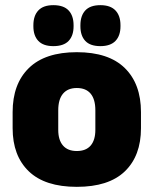

<svg xmlns="http://www.w3.org/2000/svg" viewBox="-20 -710 596 745"><path d="M278 15Q154.5 15 91.8 -45.2Q29 -105.5 29 -212.5V-275Q29 -384.5 92 -446Q155 -507.5 278 -507.5Q401.5 -507.5 464.2 -446Q527 -384.5 527 -275V-212.5Q527 -105.5 464.5 -45.2Q402 15 278 15ZM278 -124Q313.5 -124 331.8 -145.2Q350 -166.5 350 -206V-282Q350 -324.5 331.8 -346.5Q313.5 -368.5 278 -368.5Q243 -368.5 224.5 -346.5Q206 -324.5 206 -282V-206Q206 -166.5 224.5 -145.2Q243 -124 278 -124ZM187 -531Q148 -531 128.8 -551.2Q109.5 -571.5 109.5 -608V-612Q109.5 -649 128.8 -669.5Q148 -690 187 -690Q227 -690 246.2 -669.5Q265.5 -649 265.5 -612V-608Q265.5 -571.5 246.2 -551.2Q227 -531 187 -531ZM369.5 -531Q330 -531 311 -551.2Q292 -571.5 292 -608V-612Q292 -649 311 -669.5Q330 -690 369.5 -690Q408.5 -690 428 -669.5Q447.5 -649 447.5 -612V-608Q447.5 -571.5 428 -551.2Q408.5 -531 369.5 -531Z"/></svg>

Font: Anek Gurmukhi Medium ExtraBold
Style: Regular
Weight: 800
Version: Version 1.003